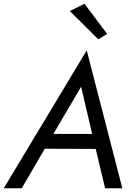

<svg xmlns="http://www.w3.org/2000/svg" viewBox="-45 -1005 705 1025"><path d="M240 -290 388 -542 447 -290ZM194 -211 466 -210 516 0H608L418 -736L-25 0H71ZM328 -946 480 -795 527 -824 406 -985Z"/></svg>

Font: Jost* 400 Book Italic
Style: Italic
Weight: 400
Italic angle: -10°
Version: Version 3.200; ttfautohint (v0.97) -l 8 -r 50 -G 200 -x 14 -